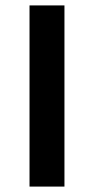

<svg xmlns="http://www.w3.org/2000/svg" viewBox="-20 -689 347 709"><path d="M218 0H89V-669H218Z"/></svg>

Font: Sarpanch SemiBold
Style: Regular
Weight: 600
Designer: Manushi Parikh (Devanagari and Latin), Jyotish Sonowal (Devanagari)
Foundry: Indian Type Foundry
Version: Version 2.004;PS 1.0;hotconv 1.0.78;makeotf.lib2.5.61930; tt